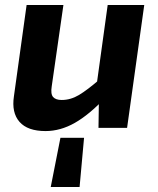

<svg xmlns="http://www.w3.org/2000/svg" viewBox="-20 -514 634 772"><path d="M318 40 300 238H184L223 40ZM235 -494 188 -167Q183 -136 193.5 -124Q204 -112 228 -112Q264 -112 297.5 -132Q331 -152 382 -196L404 -122Q339 -53 281 -20Q223 13 163 13Q91 13 58.5 -24Q26 -61 36 -127L87 -494ZM560 -494 491 0H376L378 -134L365 -147L413 -494Z"/></svg>

Font: Exo 2
Style: Bold Italic
Weight: 700
Italic angle: -8°
Designer: Natanael Gama
Foundry: Natanael Gama
Version: Version 2.010